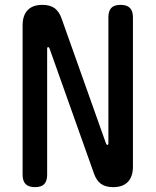

<svg xmlns="http://www.w3.org/2000/svg" viewBox="-20 -760 640 790"><path d="M73 -655Q73 -697 94 -718.5Q115 -740 154 -740Q186 -740 204.5 -726.5Q223 -713 233 -685L416 -170Q417 -167 418.5 -165.5Q420 -164 422 -164Q424 -164 425 -165.5Q426 -167 426 -170V-689Q426 -715 438 -727.5Q450 -740 476 -740Q502 -740 514.5 -727.5Q527 -715 527 -689V-75Q527 -33 506 -11.5Q485 10 446 10Q414 10 395.5 -3.5Q377 -17 367 -45L184 -560Q183 -563 181.5 -564.5Q180 -566 178 -566Q176 -566 175 -564.5Q174 -563 174 -560V-41Q174 -15 162 -2.5Q150 10 124 10Q98 10 85.5 -2.5Q73 -15 73 -41Z"/></svg>

Font: Maple Mono Normal NL Medium
Style: Regular
Weight: 500
Monospace: yes
Designer: subframe7536
Version: Version 7.000